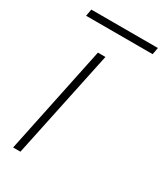

<svg xmlns="http://www.w3.org/2000/svg" viewBox="-169 -727 682 797"><g transform="rotate(30 172.5 -329.0)"><path d="M31 0 139 -517H175L66 0ZM20 -625 26 -658H345L339 -625Z"/></g></svg>

Font: Mona Sans ExtraLight
Style: Italic
Weight: 200
Italic angle: -11.6951°
Designer: Deni Anggara
Foundry: GitHub
Version: Version 2.000